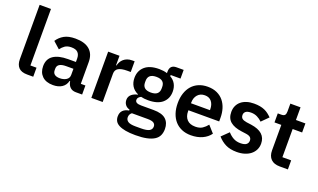

<svg xmlns="http://www.w3.org/2000/svg" viewBox="-92 -1283 3375 2037"><g transform="rotate(20 1595.5 -264.0)"><path d="M202 0Q136 0 105 -33Q74 -66 74 -126V-740H202V-102H271V0Z M752 0Q710 0 685.5 -24.5Q661 -49 655 -90H649Q636 -39 596 -13.5Q556 12 497 12Q417 12 374 -30Q331 -72 331 -142Q331 -223 389 -262.5Q447 -302 554 -302H643V-340Q643 -384 620 -408Q597 -432 546 -432Q501 -432 473.5 -412.5Q446 -393 427 -366L351 -434Q380 -479 428 -506.5Q476 -534 555 -534Q661 -534 716 -486Q771 -438 771 -348V-102H823V0ZM540 -81Q583 -81 613 -100Q643 -119 643 -156V-225H561Q461 -225 461 -161V-144Q461 -112 481.5 -96.5Q502 -81 540 -81Z M927 0V-522H1055V-414H1060Q1065 -435 1075.5 -454.5Q1086 -474 1103 -489Q1120 -504 1143.5 -513Q1167 -522 1198 -522H1226V-401H1186Q1121 -401 1088 -382Q1055 -363 1055 -320V0Z M1774 44Q1774 85 1759.5 116.5Q1745 148 1712 169Q1679 190 1627 201Q1575 212 1500 212Q1434 212 1388 203.5Q1342 195 1312.5 179.5Q1283 164 1270 141Q1257 118 1257 89Q1257 45 1281.5 20.5Q1306 -4 1350 -11V-22Q1318 -30 1300.5 -53.5Q1283 -77 1283 -109Q1283 -129 1291 -144.5Q1299 -160 1312.5 -171Q1326 -182 1343 -189.5Q1360 -197 1379 -201V-205Q1331 -227 1307.5 -266Q1284 -305 1284 -357Q1284 -437 1339 -485.5Q1394 -534 1500 -534Q1524 -534 1547.5 -531Q1571 -528 1591 -521V-538Q1591 -614 1665 -614H1746V-516H1635V-502Q1676 -479 1696 -442Q1716 -405 1716 -357Q1716 -278 1661.5 -230Q1607 -182 1500 -182Q1454 -182 1420 -191Q1405 -184 1394 -172.5Q1383 -161 1383 -144Q1383 -105 1451 -105H1591Q1687 -105 1730.5 -65.5Q1774 -26 1774 44ZM1654 59Q1654 34 1634 20Q1614 6 1565 6H1387Q1360 26 1360 60Q1360 90 1385 107Q1410 124 1470 124H1534Q1597 124 1625.5 108Q1654 92 1654 59ZM1500 -269Q1594 -269 1594 -349V-366Q1594 -446 1500 -446Q1406 -446 1406 -366V-349Q1406 -269 1500 -269Z M2053 12Q1995 12 1949.5 -7.5Q1904 -27 1872.5 -62.5Q1841 -98 1824 -148.5Q1807 -199 1807 -262Q1807 -324 1823.5 -374Q1840 -424 1871 -459.5Q1902 -495 1947 -514.5Q1992 -534 2049 -534Q2110 -534 2155 -513Q2200 -492 2229 -456Q2258 -420 2272.5 -372.5Q2287 -325 2287 -271V-229H1940V-216Q1940 -159 1972 -124.5Q2004 -90 2067 -90Q2115 -90 2145.5 -110Q2176 -130 2200 -161L2269 -84Q2237 -39 2181.5 -13.5Q2126 12 2053 12ZM2051 -438Q2000 -438 1970 -404Q1940 -370 1940 -316V-308H2154V-317Q2154 -371 2127.5 -404.5Q2101 -438 2051 -438Z M2571 12Q2496 12 2445 -13.5Q2394 -39 2355 -84L2433 -160Q2462 -127 2496.5 -108Q2531 -89 2576 -89Q2622 -89 2642.5 -105Q2663 -121 2663 -149Q2663 -172 2648.5 -185.5Q2634 -199 2599 -204L2547 -211Q2462 -222 2417.5 -259.5Q2373 -297 2373 -369Q2373 -407 2387 -437.5Q2401 -468 2427 -489.5Q2453 -511 2489.5 -522.5Q2526 -534 2571 -534Q2609 -534 2638.5 -528.5Q2668 -523 2692 -512.5Q2716 -502 2736 -486.5Q2756 -471 2775 -452L2700 -377Q2677 -401 2645 -417Q2613 -433 2575 -433Q2533 -433 2514.5 -418Q2496 -403 2496 -379Q2496 -353 2511.5 -339.5Q2527 -326 2564 -320L2617 -313Q2786 -289 2786 -159Q2786 -121 2770.5 -89.5Q2755 -58 2727 -35.5Q2699 -13 2659.5 -0.5Q2620 12 2571 12Z M3054 0Q2988 0 2953.5 -34.5Q2919 -69 2919 -133V-420H2842V-522H2882Q2911 -522 2921.5 -535.5Q2932 -549 2932 -576V-665H3047V-522H3154V-420H3047V-102H3146V0Z"/></g></svg>

Font: IBM Plex Sans SmBld
Style: Regular
Weight: 600
Designer: Mike Abbink, Paul van der Laan, Pieter van Rosmalen
Foundry: Bold Monday
Version: Version 3.005